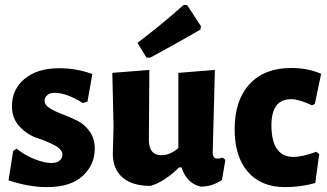

<svg xmlns="http://www.w3.org/2000/svg" viewBox="-20 -757 1344 788"><path d="M223 -477Q295 -477 359 -453L339 -340L320 -334Q253 -376 205 -376Q185 -376 174 -366.5Q163 -357 163 -344Q163 -326 184 -313Q205 -300 235.5 -288.5Q266 -277 296.5 -262Q327 -247 348 -217.5Q369 -188 369 -147Q369 -81 319.5 -35Q270 11 172 11Q98 11 15 -17L34 -137L48 -147Q81 -120 121.5 -104Q162 -88 191 -88Q213 -88 224.5 -98Q236 -108 236 -123Q236 -144 203.5 -161Q171 -178 132.5 -190.5Q94 -203 61.5 -236.5Q29 -270 29 -321Q29 -390 81 -433.5Q133 -477 223 -477Z M734 -737 748 -736 805 -649 802 -635Q703 -578 596 -520L581 -521L544 -581Q647 -659 734 -737ZM598 6Q523 6 483 -28.5Q443 -63 443 -127L446 -239L441 -458L593 -470L591 -185Q590 -120 643 -120Q677 -120 712 -149V-458L862 -470L853 -132Q853 -106 872 -106Q881 -106 894 -110L905 -101L891 -18Q849 9 805 9Q747 -3 725 -70H715Q657 -12 598 6Z M1175 -478Q1244 -478 1298 -454L1272 -330L1260 -325Q1207 -350 1175 -350Q1094 -350 1094 -243Q1094 -113 1185 -113Q1221 -113 1278 -134L1290 -125L1274 -6Q1214 11 1150 11Q1052 11 997.5 -51.5Q943 -114 943 -227Q943 -345 1004 -411.5Q1065 -478 1175 -478Z"/></svg>

Font: Alegreya Sans ExtraBold
Style: Regular
Weight: 800
Designer: Juan Pablo del Peral
Foundry: Huerta Tipografica
Version: Version 2.007